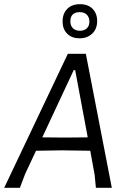

<svg xmlns="http://www.w3.org/2000/svg" viewBox="-34 -897 602 917"><path d="M500 0H424L418 -62L397 -177L261 -179L138 -177L86 -66L61 0H-14L290 -640H376ZM385 -241 325 -562H318L168 -241L274 -240ZM430 -797Q430 -758 406 -736Q382 -714 346 -714Q310 -714 287.5 -735.5Q265 -757 265 -795Q265 -832 287 -854.5Q309 -877 348 -877Q387 -877 408.5 -854.5Q430 -832 430 -797ZM302 -796Q302 -774 314.5 -762Q327 -750 348 -750Q368 -750 380.5 -761.5Q393 -773 393 -794Q393 -814 381 -826.5Q369 -839 347 -839Q325 -839 313.5 -828Q302 -817 302 -796Z"/></svg>

Font: Alegreya Sans SC
Style: Italic
Weight: 400
Italic angle: -7°
Designer: Juan Pablo del Peral
Foundry: Huerta Tipografica
Version: Version 2.008; ttfautohint (v1.6)